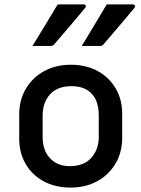

<svg xmlns="http://www.w3.org/2000/svg" viewBox="-20 -838 640 869"><path d="M241 -818H359Q366 -818 368 -812.5Q370 -807 365 -802Q341 -773 320 -748Q299 -723 277 -697.5Q255 -672 226 -638Q220 -630 209 -630H127Q155 -676 184 -723.5Q213 -771 241 -818ZM463 -818H581Q588 -818 590.5 -812.5Q593 -807 588 -802Q564 -773 543 -748Q522 -723 500 -697.5Q478 -672 449 -638Q443 -630 432 -630H350Q378 -676 406.5 -723.5Q435 -771 463 -818ZM300 -545Q370 -545 422 -516.5Q474 -488 503.5 -438Q533 -388 533 -323V-215Q533 -148 502.5 -97Q472 -46 419.5 -17.5Q367 11 300 11Q230 11 177.5 -17.5Q125 -46 96 -96Q67 -146 67 -211V-319Q67 -386 97.5 -437Q128 -488 180.5 -516.5Q233 -545 300 -545ZM304 -448Q240 -448 206.5 -411Q173 -374 173 -315V-218Q173 -155 209 -119Q242 -86 296 -86Q360 -86 393.5 -124Q427 -162 427 -219V-316Q427 -382 393 -416Q361 -448 304 -448Z"/></svg>

Font: Recursive Mn Lnr St Med
Style: Regular
Weight: 500
Monospace: yes
Version: Version 1.079;hotconv 1.0.112;makeotfexe 2.5.65598; ttfautoh